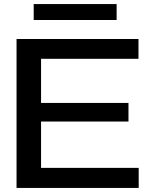

<svg xmlns="http://www.w3.org/2000/svg" viewBox="-20 -920 721 940"><path d="M61 0V-729H658V-632H148L181 -665V-64L148 -98H659V0ZM153 -325V-416H609V-325ZM145 -822V-900H551V-822Z"/></svg>

Font: Mona Sans Expanded Medium
Style: Regular
Weight: 500
Width: 7
Designer: Deni Anggara
Foundry: GitHub
Version: Version 2.000